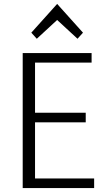

<svg xmlns="http://www.w3.org/2000/svg" viewBox="-20 -961 547 981"><path d="M461 0V-49H159V-336H418V-385H159V-641H448V-690H96V0ZM168 -763 272 -859 376 -763 404 -794 272 -941 140 -794Z"/></svg>

Font: Repo Light
Style: Regular
Weight: 300
Designer: Stefan Peev
Foundry: Context Ltd
Version: Version 001.502